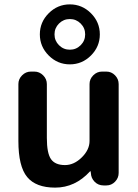

<svg xmlns="http://www.w3.org/2000/svg" viewBox="-20 -847 631 877"><path d="M232 10Q144 10 104 -38.5Q64 -87 64 -203V-463Q64 -486 81 -503Q98 -520 121 -520H137Q160 -520 177 -503Q194 -486 194 -463V-217Q194 -147 213 -120Q232 -93 277 -93Q318 -93 353.5 -128Q389 -163 389 -203V-463Q389 -486 406 -503Q423 -520 446 -520H466Q489 -520 505.5 -503Q522 -486 522 -463V-57Q522 -34 505.5 -17Q489 0 466 0H453Q429 0 412.5 -16.5Q396 -33 395 -57L394 -64Q394 -65 393 -65Q392 -65 391 -64Q323 10 232 10ZM249.5 -640.5Q270 -620 299 -620Q328 -620 348.5 -640.5Q369 -661 369 -690Q369 -719 348.5 -739.5Q328 -760 299 -760Q270 -760 249.5 -739.5Q229 -719 229 -690Q229 -661 249.5 -640.5ZM202.5 -786.5Q243 -827 299 -827Q355 -827 395.5 -786.5Q436 -746 436 -690Q436 -634 395.5 -593.5Q355 -553 299 -553Q243 -553 202.5 -593.5Q162 -634 162 -690Q162 -746 202.5 -786.5Z"/></svg>

Font: Rounded Mplus 1c Bold
Style: Bold
Weight: 700
Version: Version 1.059.20150529